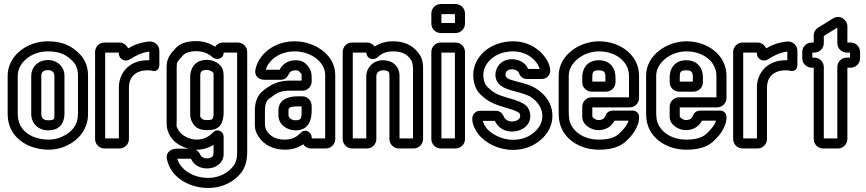

<svg xmlns="http://www.w3.org/2000/svg" viewBox="-20 -712 4297 953"><path d="M223 -19C135 -19 68 -65 68 -146V-336C68 -398 132 -457 217 -457C278 -457 311 -440 344 -405C359 -388 367 -366 367 -336V-146C367 -92 337 -55 287 -33C266 -23 245 -19 223 -19ZM223 31C251 31 280 25 307 13C369 -15 417 -70 417 -146V-336C417 -376 405 -412 380 -439C339 -484 290 -507 217 -507C112 -507 18 -434 18 -336V-146C18 -29 119 31 223 31ZM219 -414C166 -414 135 -376 135 -336V-146C135 -101 169 -65 219 -65C286 -65 300 -114 300 -148V-336C300 -380 265 -414 219 -414ZM219 -364C239 -364 250 -352 250 -336V-148C250 -122 252 -115 219 -115C195 -115 185 -127 185 -146V-336C185 -350 192 -364 219 -364Z M573 -501H499C473 -501 452 -480 452 -454V-22C452 4 473 25 499 25H573C599 25 620 4 620 -22V-279C620 -321 645 -363 713 -363C720 -363 732 -362 740 -360C765 -356 771 -380 771 -389V-460C771 -487 748 -508 720 -506C680 -502 646 -490 616 -472C609 -487 593 -501 573 -501ZM721 -413H713C617 -413 570 -345 570 -279V-25H502V-451H570V-446C570 -417 602 -403 624 -417C649 -433 681 -451 721 -456Z M952 31H957C990 31 1017 21 1040 7V40C1040 52 1038 59 1038 60C1032 69 1024 74 1007 74C990 74 978 65 975 58C971 46 961 37 952 31ZM1160 -501H1087C1070 -501 1056 -492 1048 -480C1023 -496 992 -508 955 -508C910 -508 874 -498 850 -471C824 -442 807 -422 807 -378V-114C807 -87 806 -67 828 -31C847 -3 880 17 917 26H854C835 26 803 40 808 74C823 166 917 221 1013 221C1091 221 1146 184 1176 147C1200 115 1207 82 1207 40V-454C1207 -480 1186 -501 1160 -501ZM955 -458C988 -458 1015 -446 1035 -428C1050 -413 1090 -416 1090 -451H1157V40C1157 77 1152 95 1136 115C1114 142 1073 171 1013 171C937 171 875 129 860 76H928C942 108 974 124 1007 124C1038 124 1066 112 1082 85C1091 70 1090 56 1090 40V-34C1090 -59 1060 -77 1038 -55C1020 -36 992 -19 957 -19C918 -19 883 -41 870 -59C852 -88 857 -81 857 -114V-378C857 -408 860 -404 888 -437C898 -448 918 -458 955 -458ZM1090 -150V-331C1090 -340 1090 -348 1088 -358C1079 -399 1037 -415 1007 -415C941 -415 924 -364 924 -331V-150C924 -132 926 -111 946 -88C960 -72 984 -66 1009 -66C1036 -66 1062 -71 1076 -94C1086 -110 1090 -134 1090 -150ZM1040 -348V-331V-150C1040 -135 1041 -137 1034 -121C1034 -121 1031 -116 1009 -116C992 -116 986 -119 983 -122C970 -136 974 -130 974 -150V-331C974 -352 975 -365 1007 -365C1024 -365 1038 -354 1040 -348Z M1527 -308V-328C1527 -347 1524 -369 1502 -391C1488 -407 1469 -413 1448 -413C1409 -413 1381 -393 1368 -366H1299C1313 -412 1365 -457 1443 -457C1525 -457 1594 -403 1594 -341V-25H1527V-31C1527 -55 1496 -76 1474 -54C1456 -36 1435 -19 1394 -19C1350 -19 1322 -34 1304 -63C1295 -78 1295 -86 1295 -109V-163C1295 -194 1302 -212 1316 -222C1354 -251 1369 -262 1423 -262H1482C1507 -262 1527 -283 1527 -308ZM1524 25H1597C1623 25 1644 4 1644 -22V-341C1644 -441 1541 -507 1443 -507C1339 -507 1263 -442 1248 -367C1246 -357 1246 -345 1253 -335C1263 -320 1280 -316 1292 -316H1374C1393 -316 1404 -327 1411 -340C1417 -351 1422 -363 1448 -363C1459 -363 1463 -360 1465 -357C1480 -340 1477 -350 1477 -328V-312H1423C1359 -312 1326 -293 1286 -262C1256 -239 1245 -202 1245 -163V-109C1245 -92 1242 -65 1262 -36C1289 7 1336 31 1394 31C1432 31 1462 20 1485 4C1493 16 1507 25 1524 25ZM1480 -234H1458C1408 -234 1362 -216 1362 -164V-140C1362 -94 1404 -65 1447 -65C1521 -65 1527 -131 1527 -163V-187C1527 -213 1506 -234 1480 -234ZM1458 -184H1477V-163C1477 -127 1477 -115 1447 -115C1424 -115 1412 -130 1412 -140V-164C1412 -174 1414 -184 1458 -184Z M2018 -417C2026 -409 2030 -388 2030 -370V-25H1963V-335C1963 -384 1928 -413 1881 -413C1829 -413 1798 -372 1798 -335V-25H1731V-451H1798C1802 -414 1838 -412 1855 -429C1874 -447 1898 -457 1932 -457C1973 -457 1998 -444 2016 -420C2017 -419 2017 -418 2018 -417ZM1801 -501H1728C1702 -501 1681 -480 1681 -454V-22C1681 4 1702 25 1728 25H1801C1827 25 1848 4 1848 -22V-335C1848 -346 1857 -363 1881 -363C1908 -363 1913 -356 1913 -335V-22C1913 4 1934 25 1960 25H2033C2059 25 2080 4 2080 -22V-370C2080 -389 2080 -423 2055 -451C2027 -489 1983 -507 1932 -507C1897 -507 1866 -499 1840 -481C1832 -492 1817 -501 1801 -501Z M2171 -25V-451H2238V-25ZM2288 -22V-454C2288 -480 2267 -501 2241 -501H2168C2142 -501 2121 -480 2121 -454V-22C2121 4 2142 25 2168 25H2241C2267 25 2288 4 2288 -22ZM2171 -598V-642H2238V-598ZM2288 -595V-645C2288 -671 2267 -692 2241 -692H2168C2142 -692 2121 -671 2121 -645V-595C2121 -569 2142 -548 2168 -548H2241C2267 -548 2288 -569 2288 -595Z M2659 -370H2601C2588 -403 2553 -418 2520 -418C2469 -418 2439 -379 2439 -342C2439 -288 2488 -272 2520 -263L2557 -253C2599 -240 2612 -236 2637 -213C2659 -192 2672 -164 2672 -138C2672 -106 2660 -80 2631 -55C2602 -30 2567 -18 2525 -18C2472 -18 2416 -47 2392 -79C2390 -81 2380 -100 2376 -112H2435C2436 -111 2437 -111 2437 -111C2452 -77 2486 -59 2521 -59C2569 -59 2612 -89 2612 -134C2612 -156 2605 -178 2586 -192C2571 -203 2551 -211 2526 -219L2502 -226C2450 -242 2434 -247 2400 -280C2388 -292 2379 -311 2379 -341C2379 -394 2432 -457 2527 -457C2590 -457 2643 -419 2659 -370ZM2521 -109C2501 -109 2486 -121 2482 -131C2476 -145 2465 -162 2441 -162H2362C2336 -162 2324 -138 2324 -122C2324 -92 2343 -61 2352 -49C2388 -1 2456 32 2525 32C2577 32 2624 16 2663 -17C2702 -50 2722 -92 2722 -138C2722 -180 2703 -220 2671 -249C2640 -278 2611 -290 2570 -301L2532 -311C2498 -320 2489 -328 2489 -342C2489 -353 2497 -368 2520 -368C2539 -368 2551 -359 2554 -353C2561 -335 2572 -320 2595 -320H2670C2695 -320 2713 -342 2711 -365C2708 -400 2686 -433 2658 -458C2622 -490 2577 -507 2527 -507C2410 -507 2329 -428 2329 -341C2329 -301 2340 -268 2364 -244C2404 -205 2436 -194 2488 -178L2512 -171C2533 -165 2549 -157 2556 -152C2559 -150 2562 -146 2562 -134C2562 -127 2551 -109 2521 -109Z M2870 -182V-133C2870 -90 2917 -66 2950 -66C2990 -66 3017 -87 3030 -113H3100C3098 -107 3096 -102 3092 -95C3086 -84 3074 -68 3050 -46C3032 -30 3002 -19 2952 -19C2877 -19 2819 -60 2806 -116C2804 -129 2803 -142 2803 -155V-336C2803 -401 2875 -457 2953 -457C3040 -457 3102 -403 3102 -336V-229H2917C2891 -229 2870 -208 2870 -182ZM3152 -226V-336C3152 -439 3058 -507 2953 -507C2857 -507 2753 -439 2753 -336V-155C2753 -140 2754 -122 2757 -107C2775 -20 2861 31 2952 31C3008 31 3052 20 3084 -8C3109 -31 3126 -51 3136 -72C3144 -88 3152 -106 3152 -127V-133C3152 -149 3138 -163 3122 -163H3023C3001 -163 2990 -151 2984 -135C2980 -126 2972 -116 2950 -116C2937 -116 2921 -129 2920 -133V-179H3105C3131 -179 3152 -200 3152 -226ZM2917 -257H2988C3014 -257 3035 -278 3035 -304V-329C3035 -373 3009 -413 2952 -413C2893 -413 2870 -370 2870 -329V-304C2870 -278 2891 -257 2917 -257ZM2952 -363C2979 -363 2985 -353 2985 -329V-307H2920V-329C2920 -354 2923 -363 2952 -363Z M3304 -182V-133C3304 -90 3351 -66 3384 -66C3424 -66 3451 -87 3464 -113H3534C3532 -107 3530 -102 3526 -95C3520 -84 3508 -68 3484 -46C3466 -30 3436 -19 3386 -19C3311 -19 3253 -60 3240 -116C3238 -129 3237 -142 3237 -155V-336C3237 -401 3309 -457 3387 -457C3474 -457 3536 -403 3536 -336V-229H3351C3325 -229 3304 -208 3304 -182ZM3586 -226V-336C3586 -439 3492 -507 3387 -507C3291 -507 3187 -439 3187 -336V-155C3187 -140 3188 -122 3191 -107C3209 -20 3295 31 3386 31C3442 31 3486 20 3518 -8C3543 -31 3560 -51 3570 -72C3578 -88 3586 -106 3586 -127V-133C3586 -149 3572 -163 3556 -163H3457C3435 -163 3424 -151 3418 -135C3414 -126 3406 -116 3384 -116C3371 -116 3355 -129 3354 -133V-179H3539C3565 -179 3586 -200 3586 -226ZM3351 -257H3422C3448 -257 3469 -278 3469 -304V-329C3469 -373 3443 -413 3386 -413C3327 -413 3304 -370 3304 -329V-304C3304 -278 3325 -257 3351 -257ZM3386 -363C3413 -363 3419 -353 3419 -329V-307H3354V-329C3354 -354 3357 -363 3386 -363Z M3740 -501H3666C3640 -501 3619 -480 3619 -454V-22C3619 4 3640 25 3666 25H3740C3766 25 3787 4 3787 -22V-279C3787 -321 3812 -363 3880 -363C3887 -363 3899 -362 3907 -360C3932 -356 3938 -380 3938 -389V-460C3938 -487 3915 -508 3887 -506C3847 -502 3813 -490 3783 -472C3776 -487 3760 -501 3740 -501ZM3888 -413H3880C3784 -413 3737 -345 3737 -279V-25H3669V-451H3737V-446C3737 -417 3769 -403 3791 -417C3816 -433 3848 -451 3888 -456Z M4022 -426H4012V-451H4022C4048 -451 4069 -472 4069 -498V-533C4069 -534 4070 -534 4070 -534L4136 -575V-498C4136 -472 4157 -451 4183 -451H4199V-426H4183C4157 -426 4136 -405 4136 -379V-25H4069V-379C4069 -405 4048 -426 4022 -426ZM4186 -22V-376H4202C4228 -376 4249 -397 4249 -423V-454C4249 -480 4228 -501 4202 -501H4186V-581C4186 -614 4149 -642 4114 -620L4041 -575C4029 -567 4019 -555 4019 -536V-501H4009C3983 -501 3962 -480 3962 -454V-423C3962 -397 3983 -376 4009 -376H4019V-22C4019 4 4040 25 4066 25H4139C4165 25 4186 4 4186 -22Z"/></svg>

Font: DIN Rundschrift
Style: BreitKont
Weight: 400
Width: 7
Version: Version 1.027